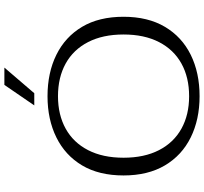

<svg xmlns="http://www.w3.org/2000/svg" viewBox="-48 -892 954 899"><g transform="rotate(-90 429.5 -442.0)"><path d="M386 -759 482 -899H563L443 -759ZM429 15Q320 15 236 -26.5Q152 -68 105 -147.5Q58 -227 58 -341Q58 -456 105 -535Q152 -614 236 -655.5Q320 -697 429 -697Q539 -697 623 -655.5Q707 -614 754 -535Q801 -456 801 -341Q801 -227 754 -147.5Q707 -68 623 -26.5Q539 15 429 15ZM429 -34Q517 -34 582 -70Q647 -106 682.5 -175Q718 -244 718 -341Q718 -438 682.5 -507Q647 -576 582 -612Q517 -648 429 -648Q342 -648 277 -612Q212 -576 176.5 -507Q141 -438 141 -341Q141 -244 176.5 -175Q212 -106 277 -70Q342 -34 429 -34Z"/></g></svg>

Font: Montagu Slab 16pt Light
Style: Regular
Weight: 300
Designer: Florian Karsten
Foundry: Florian Karsten
Version: Version 1.000; ttfautohint (v1.8.3)